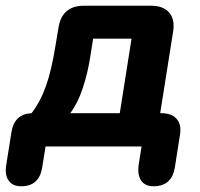

<svg xmlns="http://www.w3.org/2000/svg" viewBox="-45 -511 698 670"><path d="M29 139Q-1 139 -15 119Q-29 99 -23 63L-5 -50Q5 -113 65 -116Q96 -156 115.5 -211Q135 -266 149 -354L159 -414Q171 -491 248 -491H482Q525 -491 545.5 -467Q566 -443 559 -400L514 -116H517Q554 -116 571.5 -96Q589 -76 583 -40L565 74Q554 139 491 139Q461 139 447.5 119Q434 99 439 63L449 0H114L102 75Q91 139 29 139ZM200 -116H373L414 -376H280L270 -313Q261 -255 243.5 -202.5Q226 -150 200 -116Z"/></svg>

Font: Nunito ExtraBold
Style: Italic
Weight: 800
Italic angle: -9°
Designer: Vernon Adams
Foundry: Vernon Adams
Version: Version 3.601; ttfautohint (v1.8.2.53-6de2)